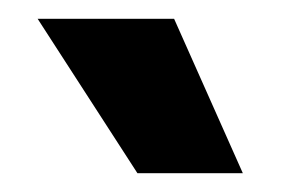

<svg xmlns="http://www.w3.org/2000/svg" viewBox="-20 -778 323 204"><path d="M126 -594 20 -758H165L238 -594Z"/></svg>

Font: Bricolage Grotesque 24pt
Style: Bold
Weight: 700
Designer: Mathieu Triay
Foundry: Atelier Triay
Version: Version 1.001;gftools[0.9.33.dev8+g029e19f]